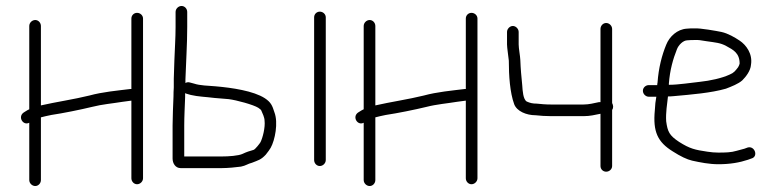

<svg xmlns="http://www.w3.org/2000/svg" viewBox="-20 -567 2599 643"><path d="M420 -505V-269H417C371.5 -263.3 324 -259.3 279 -247C230.1 -234.8 165.3 -225.1 117 -214V-480C117 -490.6 108.6 -500 98 -500C87.4 -500 78 -490.6 78 -480V-201C70.5 -197.8 65.6 -193.8 59 -190C38.7 -175.5 57.3 -145 78 -156V36C78 46.6 87.4 56 98 56C108.6 56 117 46.6 117 36V-174C127 -176.7 138.7 -179.3 152 -182C190.7 -187.7 249.7 -199.7 288 -209C321.8 -217.7 357.6 -220.6 390 -226L420 -230V30C420 40.6 428.4 50 439 50C449.6 50 459 40.6 459 30V-505C459 -515.6 449.6 -524 439 -524C428.4 -524 420 -515.6 420 -505Z M1032 -509V-31C1032 -20.4 1040.4 -11 1051 -11C1061.6 -11 1071 -20.4 1071 -31V-509C1071 -519.6 1061.6 -528 1051 -528C1040.4 -528 1032 -519.6 1032 -509ZM600 -242V-255C602 -254.3 603.7 -253.7 605 -253L619 -249C644.2 -243.1 667.8 -242.8 698 -239L746 -235C771.7 -231.8 828.9 -216.3 845 -206C851 -202 854.3 -199 855 -197C858.9 -188.2 866 -173.6 866 -163C868.8 -140.7 859.8 -105.6 852.5 -91C850.9 -87.8 834.8 -66.4 829 -65C818.4 -62.4 802.6 -56.8 793 -52C779.2 -45.1 744.5 -43 723 -43H597V-147C597 -176.7 598.9 -210.5 600 -242ZM607 -477V-527C607 -537.6 598.6 -547 588 -547C577.4 -547 568 -537.6 568 -527V-477C568 -437.7 565.2 -404.4 564 -365L562 -303V-274C561.3 -264 561 -254 561 -244C559.9 -212.7 558 -176.4 558 -147V-36C558 -19.7 567.7 -4 585 -4H723C741.9 -4 771.1 -6.7 787 -9C804 -12.4 809.4 -18.4 824 -22C844.9 -30.4 853.6 -31.5 870 -49C878 -59 883.5 -66.7 886.5 -72C901 -97.7 912.4 -156.1 899 -191C891.9 -213.9 887 -224.7 867 -238C829.1 -262.5 757.5 -273.2 701.5 -278C675.9 -280.2 650.1 -280.3 630 -287L615 -291C610.3 -292.3 605.7 -291.7 601 -289V-301C602.9 -360.4 607 -417.9 607 -477Z M1540 -505V-269H1537C1491.5 -263.3 1444 -259.3 1399 -247C1350.1 -234.8 1285.3 -225.1 1237 -214V-480C1237 -490.6 1228.6 -500 1218 -500C1207.4 -500 1198 -490.6 1198 -480V-201C1190.5 -197.8 1185.6 -193.8 1179 -190C1158.7 -175.5 1177.3 -145 1198 -156V36C1198 46.6 1207.4 56 1218 56C1228.6 56 1237 46.6 1237 36V-174C1247 -176.7 1258.7 -179.3 1272 -182C1310.7 -187.7 1369.7 -199.7 1408 -209C1441.8 -217.7 1477.6 -220.6 1510 -226L1540 -230V30C1540 40.6 1548.4 50 1559 50C1569.6 50 1579 40.6 1579 30V-505C1579 -515.6 1569.6 -524 1559 -524C1548.4 -524 1540 -515.6 1540 -505Z M1991 -470V-225H1986C1968.5 -221.5 1953.1 -217 1934 -217H1826C1806.7 -217 1792.9 -218.4 1777 -220C1763.7 -220 1755 -222.1 1744 -227C1731.9 -234.3 1730.2 -262.8 1729 -281C1726 -312.1 1723.7 -333.9 1722.5 -366.5C1722.1 -378.4 1717 -405.5 1717 -418V-460C1717 -470.3 1707.6 -480 1697.5 -480C1687.4 -480 1678 -470.3 1678 -460V-418C1678 -407.1 1682.9 -376.6 1684 -364C1684 -313.2 1687.7 -257.3 1702 -218C1710.8 -194.6 1742.4 -181 1774 -181C1791 -179.3 1805 -178 1826 -178H1934C1956.3 -178 1972 -182.2 1991 -186V-11C1991 -0.4 1999.4 8 2010 8C2020.6 8 2030 -0.4 2030 -11V-199C2035.4 -206.6 2033.6 -214.7 2030 -222V-470C2030 -480.6 2020.6 -490 2010 -490C1999.4 -490 1991 -480.6 1991 -470Z M2220 -283V-287C2223.5 -332.9 2234.1 -369.7 2247 -402C2252.3 -416.2 2267.9 -432 2282 -432C2288.7 -432.7 2297 -433 2307 -433C2315.7 -433.7 2328.7 -432.3 2346 -429C2376.3 -424.5 2392.2 -423.8 2412 -413C2435.5 -400.3 2457 -389.4 2457 -354C2456.3 -350.7 2454.7 -346.7 2452 -342C2442.7 -330 2438.2 -323.1 2423 -317C2397.5 -305.2 2358.3 -296.6 2324 -293C2293.1 -289.9 2252.9 -283 2220 -283ZM2153 -243H2178C2175.3 -229.3 2173.9 -215.5 2173 -198C2166.1 -125.6 2182.5 -91.3 2233 -60C2259 -43.3 2280.7 -33 2298 -29C2325 -23.1 2354.8 -17 2386 -17C2424.9 -17 2456.8 -22.6 2485 -32L2496 -36C2521 -42.2 2507.7 -79.8 2484 -73L2473 -69C2465.7 -67 2457 -64.7 2447 -62C2428.6 -56.3 2409.2 -56 2385 -56C2373.7 -56 2361.7 -57 2349 -59C2307.6 -65.2 2290.7 -68.6 2254 -92C2221.7 -113.5 2215.7 -125.7 2211 -161C2209.2 -189.2 2214.2 -218.8 2217 -244C2223 -244 2229.3 -244.3 2236 -245C2296.3 -250.5 2360.7 -255.6 2411 -270C2429.6 -277.2 2452.8 -286 2466 -298C2477.8 -309.8 2493.7 -329.9 2495 -350C2501.2 -387.1 2478.4 -416.8 2457 -431C2440.4 -442 2418.5 -455 2396 -460C2379.1 -463.4 2325.6 -473.2 2305 -472C2295 -472 2286.7 -471.7 2280 -471C2248.2 -469 2222 -444.9 2211 -417C2196.7 -382 2185.6 -340.3 2182 -290C2181.3 -287.3 2181 -284.7 2181 -282H2153C2142.4 -282 2133 -273.6 2133 -263C2133 -252.4 2142.4 -243 2153 -243Z"/></svg>

Font: Just Breathe
Style: Regular
Weight: 400
Foundry: Cannot Into Space Fonts
Version: Version 0.72